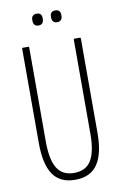

<svg xmlns="http://www.w3.org/2000/svg" viewBox="-90 -854 578 912"><g transform="rotate(-10 198.5 -398.5)"><path d="M198 6Q125 6 91 -44Q57 -94 57 -196V-650Q57 -655 61 -655H86Q91 -655 91 -650V-197Q91 -110 116.5 -68.5Q142 -27 198 -27Q255 -27 280.5 -68.5Q306 -110 306 -197V-650Q306 -655 310 -655H335Q340 -655 340 -650V-196Q340 -94 305.5 -44Q271 6 198 6ZM153 -746Q141 -746 134.5 -753Q128 -760 128 -772V-778Q128 -790 134.5 -796.5Q141 -803 154 -803Q166 -803 172 -796.5Q178 -790 178 -778V-772Q178 -760 171.5 -753Q165 -746 153 -746ZM243 -746Q231 -746 224.5 -753Q218 -760 218 -772V-778Q218 -790 224.5 -796.5Q231 -803 243 -803Q255 -803 261.5 -796.5Q268 -790 268 -778V-772Q268 -760 261.5 -753Q255 -746 243 -746Z"/></g></svg>

Font: Sofia Sans Extra Condensed ExtraLight
Style: Regular
Weight: 250
Designer: Botio Nikoltchev, Ani Petrova
Foundry: lettersoup
Version: Version 4.101